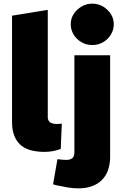

<svg xmlns="http://www.w3.org/2000/svg" viewBox="-20 -824 675 1053"><path d="M226 9Q130 9 88 -33.5Q46 -76 46 -154V-738L242 -770V-181Q242 -163 254.5 -153.5Q267 -144 292 -144Q297 -144 304 -144.5Q311 -145 319 -146L313 -7Q295 0 271.5 4.5Q248 9 226 9ZM410 209Q380 209 351.5 204Q323 199 294 193L271 187L295 49L304 50Q312 51 322 52Q332 53 343 53Q364 53 376 44Q388 35 388 12V-521H584V34Q584 119 538 164Q492 209 410 209ZM486 -577Q454 -577 427 -592.5Q400 -608 384 -634Q368 -660 368 -691Q368 -722 384 -747Q400 -772 427 -788Q454 -804 486 -804Q519 -804 545.5 -788Q572 -772 588 -747Q604 -722 604 -691Q604 -660 588 -634Q572 -608 545.5 -592.5Q519 -577 486 -577Z"/></svg>

Font: REM ExtraBold
Style: Regular
Weight: 800
Designer: Octavio Pardo
Foundry: Ashler Design
Version: Version 1.005;gftools[0.9.28]